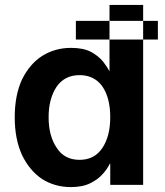

<svg xmlns="http://www.w3.org/2000/svg" viewBox="-20 -750 670 782"><path d="M151 -21Q100 -56 70 -118Q40 -183 40 -272Q40 -363 70 -427Q102 -491 153 -523Q205 -555 269 -555Q319 -555 350 -539Q380 -523 400 -499Q417 -477 427 -458H426V-730H563V3H429V-83H427Q417 -62 399 -42Q379 -19 348 -4Q317 12 268 12Q204 12 151 -21ZM396 -146Q429 -194 429 -273Q429 -351 397 -398Q364 -444 304 -444Q243 -444 210 -396Q178 -347 178 -273Q178 -196 211 -148Q242 -99 304 -99Q364 -99 396 -146ZM623 -665H289V-589H623Z"/></svg>

Font: Sinter Bold
Style: Regular
Weight: 700
Foundry: Adobe & rsms
Version: Version 1.000